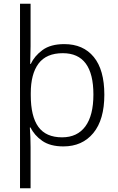

<svg xmlns="http://www.w3.org/2000/svg" viewBox="-20 -780 639 1036"><path d="M543 -269Q543 -134 483.5 -62Q424 10 322 10Q251 10 208 -20Q165 -50 145 -92H141Q143 -70 144 -39Q145 -8 145 15V236H88V-760H145V-531Q145 -511 144 -482.5Q143 -454 143 -435H146Q166 -478 209.5 -510Q253 -542 327 -542Q429 -542 486 -472.5Q543 -403 543 -269ZM484 -270Q484 -493 319 -493Q230 -493 188 -437Q146 -381 146 -277V-266Q146 -152 187 -95.5Q228 -39 315 -39Q397 -39 440.5 -98Q484 -157 484 -270Z"/></svg>

Font: Noto Sans Myanmar Light
Style: Regular
Weight: 300
Designer: Monotype Design Team
Foundry: Monotype Imaging Inc.
Version: Version 2.107; ttfautohint (v1.8.4.7-5d5b)